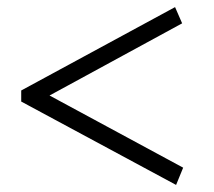

<svg xmlns="http://www.w3.org/2000/svg" viewBox="-20 -545 606 543"><path d="M478 -22 40 -257.8V-289.1L475.1 -524.9L495.1 -479L120.1 -274.9L498 -70.8Z"/></svg>

Font: New Heterodox Mono
Style: Book
Weight: 400
Designer: Hao Chi Kiang <hello@hckiang.com>, Alexey Kryukov <alexios@thessalonica.org.ru>
Version: Version 0.0.3